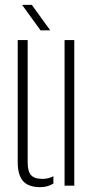

<svg xmlns="http://www.w3.org/2000/svg" viewBox="-20 -765 388 791"><path d="M53 -98V-600H94V-95Q94 -59 108 -43.5Q122 -28 154 -28Q180 -28 200 -39V-9Q177 6 146 6Q97.5 6 75.2 -18.8Q53 -43.5 53 -98ZM246 0V-600H286V0ZM147 -640 71 -745H111L187 -640Z"/></svg>

Font: Big Shoulders Stencil Text Thin Thin
Style: Regular
Weight: 250
Version: Version 2.001